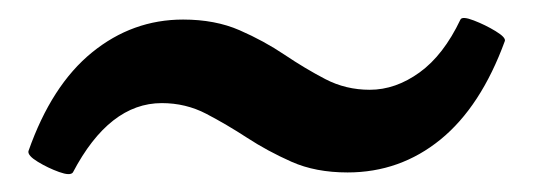

<svg xmlns="http://www.w3.org/2000/svg" viewBox="-20 -374 600 216"><path d="M62 -180Q59 -176 46.5 -180.5Q34 -185 22.5 -192Q11 -199 12 -204Q38 -278 83.5 -315Q129 -352 186 -352Q222 -352 249.5 -340Q277 -328 300 -312.5Q323 -297 346 -285Q369 -273 396 -273Q425 -273 452 -292.5Q479 -312 498 -352Q500 -356 513 -351Q526 -346 537.5 -339Q549 -332 548 -328Q521 -254 475.5 -217Q430 -180 371 -180Q335 -180 308 -192Q281 -204 258 -219Q235 -234 212 -246Q189 -258 162 -258Q103 -258 62 -180Z"/></svg>

Font: Junicode SmExp
Style: Bold
Weight: 700
Width: 6
Designer: Peter S. Baker
Version: Version 2.205; ttfautohint (v1.8.4)